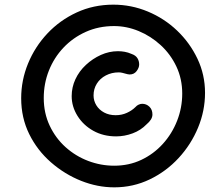

<svg xmlns="http://www.w3.org/2000/svg" viewBox="-20 -788 962 825"><path d="M471 17Q399 17 328.5 -11Q258 -39 199 -90.5Q140 -142 105.5 -212Q71 -282 71 -366Q71 -443 100.5 -515Q130 -587 183.5 -644Q237 -701 309.5 -734.5Q382 -768 467 -768Q544 -768 615 -738.5Q686 -709 741 -656.5Q796 -604 828.5 -535.5Q861 -467 861 -389Q861 -312 831 -239.5Q801 -167 747.5 -109Q694 -51 623 -17Q552 17 471 17ZM471 -76Q534 -76 587 -101Q640 -126 679.5 -169.5Q719 -213 741 -269Q763 -325 763 -386Q763 -449 738 -502Q713 -555 670.5 -594Q628 -633 576 -654.5Q524 -676 470 -676Q404 -676 348.5 -651Q293 -626 252.5 -583Q212 -540 190 -484.5Q168 -429 168 -367Q168 -302 193.5 -248Q219 -194 262 -155.5Q305 -117 359 -96.5Q413 -76 471 -76ZM479 -202Q424 -202 381 -226Q338 -250 313 -290Q288 -330 288 -375Q288 -413 304 -447.5Q320 -482 349 -509Q378 -536 413.5 -552Q449 -568 487 -568Q501 -568 515.5 -565.5Q530 -563 546 -556Q563 -550 570.5 -538Q578 -526 578 -511Q578 -497 567 -482.5Q556 -468 537 -468Q533 -468 529 -469Q525 -470 521 -471Q514 -473 506 -475Q498 -477 490 -477Q460 -477 435 -464Q410 -451 396 -428.5Q382 -406 382 -378Q382 -355 394 -335.5Q406 -316 427.5 -304.5Q449 -293 477 -293Q503 -293 525 -303Q547 -313 562 -328Q568 -335 576 -338.5Q584 -342 591 -342Q609 -342 622 -329.5Q635 -317 635 -296Q635 -285 628.5 -274.5Q622 -264 610 -254Q585 -228 550 -215Q515 -202 479 -202Z"/></svg>

Font: Playpen Sans Medium
Style: Regular
Weight: 500
Designer: Laura Meseguer, Veronika Burian, José Scaglione
Foundry: TypeTogether
Version: Version 1.001